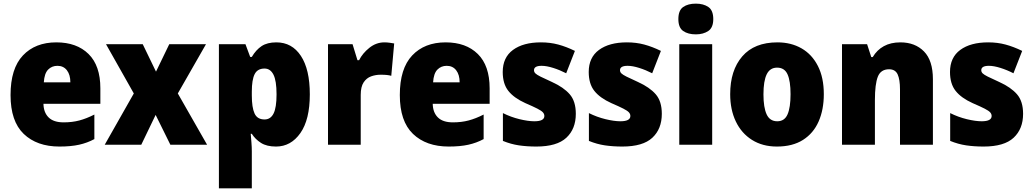

<svg xmlns="http://www.w3.org/2000/svg" viewBox="-20 -796 5682 1056"><path d="M290 -563Q402 -563 467 -499Q532 -435 532 -310V-225H219Q220 -177 247.5 -150Q275 -123 330 -123Q377 -123 416.5 -133.5Q456 -144 499 -166V-31Q460 -10 415 0Q370 10 307 10Q183 10 110.5 -59.5Q38 -129 38 -273Q38 -419 106 -491Q174 -563 290 -563ZM296 -434Q265 -434 244.5 -413Q224 -392 221 -343H367Q367 -385 348 -409.5Q329 -434 296 -434Z M716 -282 563 -553H765L838 -402L911 -553H1113L958 -282L1119 0H917L836 -164L757 0H556Z M1500 -563Q1586 -563 1635 -488.5Q1684 -414 1684 -277Q1684 -138 1632 -64Q1580 10 1498 10Q1447 10 1415.5 -10Q1384 -30 1365 -60H1359Q1361 -35 1363 -11Q1365 13 1365 37V240H1184V-553H1330L1356 -483H1365Q1388 -522 1419 -542.5Q1450 -563 1500 -563ZM1435 -419Q1396 -419 1380.5 -388Q1365 -357 1365 -292V-271Q1365 -205 1380 -172Q1395 -139 1435 -139Q1468 -139 1484.5 -171.5Q1501 -204 1501 -277Q1501 -352 1484 -385.5Q1467 -419 1435 -419Z M2094 -563Q2108 -563 2122.5 -561Q2137 -559 2148 -557L2132 -379Q2122 -382 2108.5 -383.5Q2095 -385 2073 -385Q2046 -385 2021 -376Q1996 -367 1980 -343Q1964 -319 1964 -274V0H1784V-553H1919L1946 -465H1955Q1974 -503 2011.5 -533Q2049 -563 2094 -563Z M2431 -563Q2543 -563 2608 -499Q2673 -435 2673 -310V-225H2360Q2361 -177 2388.5 -150Q2416 -123 2471 -123Q2518 -123 2557.5 -133.5Q2597 -144 2640 -166V-31Q2601 -10 2556 0Q2511 10 2448 10Q2324 10 2251.5 -59.5Q2179 -129 2179 -273Q2179 -419 2247 -491Q2315 -563 2431 -563ZM2437 -434Q2406 -434 2385.5 -413Q2365 -392 2362 -343H2508Q2508 -385 2489 -409.5Q2470 -434 2437 -434Z M3147 -170Q3147 -87 3095 -38.5Q3043 10 2930 10Q2878 10 2834 3.5Q2790 -3 2746 -21V-174Q2790 -152 2837.5 -140.5Q2885 -129 2919 -129Q2974 -129 2974 -158Q2974 -169 2966 -178Q2958 -187 2935.5 -198.5Q2913 -210 2869 -229Q2807 -257 2776 -296Q2745 -335 2745 -400Q2745 -480 2801.5 -521.5Q2858 -563 2955 -563Q3006 -563 3050.5 -551Q3095 -539 3142 -516L3094 -393Q3059 -411 3022.5 -422.5Q2986 -434 2959 -434Q2917 -434 2917 -410Q2917 -400 2924.5 -392.5Q2932 -385 2953 -374.5Q2974 -364 3016 -345Q3080 -316 3113.5 -277.5Q3147 -239 3147 -170Z M3620 -170Q3620 -87 3568 -38.5Q3516 10 3403 10Q3351 10 3307 3.5Q3263 -3 3219 -21V-174Q3263 -152 3310.5 -140.5Q3358 -129 3392 -129Q3447 -129 3447 -158Q3447 -169 3439 -178Q3431 -187 3408.5 -198.5Q3386 -210 3342 -229Q3280 -257 3249 -296Q3218 -335 3218 -400Q3218 -480 3274.5 -521.5Q3331 -563 3428 -563Q3479 -563 3523.5 -551Q3568 -539 3615 -516L3567 -393Q3532 -411 3495.5 -422.5Q3459 -434 3432 -434Q3390 -434 3390 -410Q3390 -400 3397.5 -392.5Q3405 -385 3426 -374.5Q3447 -364 3489 -345Q3553 -316 3586.5 -277.5Q3620 -239 3620 -170Z M3807 -776Q3849 -776 3876 -757.5Q3903 -739 3903 -691Q3903 -644 3875.5 -625.5Q3848 -607 3807 -607Q3764 -607 3737.5 -625.5Q3711 -644 3711 -691Q3711 -739 3737.5 -757.5Q3764 -776 3807 -776ZM3897 -553V0H3716V-553Z M4511 -278Q4511 -193 4482.5 -128Q4454 -63 4396.5 -26.5Q4339 10 4253 10Q4174 10 4116 -26.5Q4058 -63 4027 -128Q3996 -193 3996 -278Q3996 -409 4062.5 -486Q4129 -563 4256 -563Q4331 -563 4388.5 -530Q4446 -497 4478.5 -433Q4511 -369 4511 -278ZM4179 -277Q4179 -205 4196.5 -167Q4214 -129 4255 -129Q4295 -129 4311.5 -167Q4328 -205 4328 -278Q4328 -350 4311.5 -387Q4295 -424 4254 -424Q4215 -424 4197 -387.5Q4179 -351 4179 -277Z M4932 -563Q5013 -563 5062 -513Q5111 -463 5111 -360V0H4930V-304Q4930 -359 4917 -387Q4904 -415 4870 -415Q4824 -415 4808 -374Q4792 -333 4792 -246V0H4611V-553H4749L4772 -482H4780Q4803 -521 4841 -542Q4879 -563 4932 -563Z M5607 -170Q5607 -87 5555 -38.5Q5503 10 5390 10Q5338 10 5294 3.5Q5250 -3 5206 -21V-174Q5250 -152 5297.5 -140.5Q5345 -129 5379 -129Q5434 -129 5434 -158Q5434 -169 5426 -178Q5418 -187 5395.5 -198.5Q5373 -210 5329 -229Q5267 -257 5236 -296Q5205 -335 5205 -400Q5205 -480 5261.5 -521.5Q5318 -563 5415 -563Q5466 -563 5510.5 -551Q5555 -539 5602 -516L5554 -393Q5519 -411 5482.5 -422.5Q5446 -434 5419 -434Q5377 -434 5377 -410Q5377 -400 5384.5 -392.5Q5392 -385 5413 -374.5Q5434 -364 5476 -345Q5540 -316 5573.5 -277.5Q5607 -239 5607 -170Z"/></svg>

Font: Noto Sans Lao UI SemCond Blk
Style: Regular
Weight: 900
Width: 4
Designer: Monotype Design Team
Foundry: Monotype Imaging Inc.
Version: Version 2.000; ttfautohint (v1.8.4.7-5d5b)